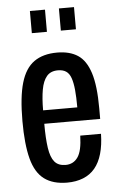

<svg xmlns="http://www.w3.org/2000/svg" viewBox="-53 -761 499 811"><g transform="rotate(-5 196.5 -356.0)"><path d="M199 12Q139 12 102 -15.5Q65 -43 49 -104Q33 -165 33 -263Q33 -365 50.5 -425Q68 -485 106 -512Q144 -539 204 -539Q257 -539 291.5 -516.5Q326 -494 343.5 -439.5Q361 -385 361 -289V-244H124Q124 -182 130 -141.5Q136 -101 152 -82Q168 -63 199 -63Q215 -63 228 -69.5Q241 -76 250.5 -89.5Q260 -103 265 -125.5Q270 -148 271 -181H359Q358 -133 347.5 -96.5Q337 -60 317 -36Q297 -12 267 0Q237 12 199 12ZM124 -301H269Q269 -345 266 -375.5Q263 -406 256 -426Q249 -446 235.5 -455Q222 -464 201 -464Q170 -464 153.5 -444.5Q137 -425 130.5 -388.5Q124 -352 124 -301ZM105 -630V-724H169V-630ZM228 -630V-724H292V-630Z"/></g></svg>

Font: Archivo ExtraCondensed Medium
Style: Regular
Weight: 500
Width: 2
Designer: Hector Gatti
Foundry: Omnibus-Type
Version: Version 2.001